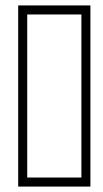

<svg xmlns="http://www.w3.org/2000/svg" viewBox="-20 -686 378 706"><path d="M46.9 0V-666H312.5V0ZM80.1 -33.2H279.3V-632.8H80.1Z"/></svg>

Font: Crimson Text
Style: Bold
Weight: 700
Designer: Sebastian Kosch
Foundry: Sebastian Kosch
Version: Version 1.100